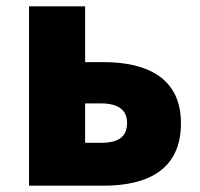

<svg xmlns="http://www.w3.org/2000/svg" viewBox="-20 -589 634 609"><path d="M72 0H308C446 0 554 -49 554 -198C554 -342 446 -392 308 -392H250V-569H72ZM250 -136V-261H300C357 -261 383 -239 383 -199C383 -156 357 -136 300 -136Z"/></svg>

Font: Noto Sans JP Black
Style: Regular
Weight: 900
Designer: Ryoko NISHIZUKA  (kana, bopomofo & ideographs); Paul D. Hunt (Latin, Greek & Cyrillic); Sandoll Communications , Soo-you
Foundry: Adobe
Version: Version 2.002;hotconv 1.0.116;makeotfexe 2.5.65601